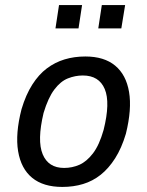

<svg xmlns="http://www.w3.org/2000/svg" viewBox="-20 -729 582 758"><path d="M226 9Q151 9 107 -27Q63 -63 51.5 -132Q40 -201 65 -298Q82 -355 107.5 -395Q133 -435 165 -459Q197 -483 235 -494.5Q273 -506 317 -506Q391 -506 434.5 -470Q478 -434 489.5 -366Q501 -298 477 -201Q460 -144 434.5 -104Q409 -64 377.5 -39Q346 -14 308 -2.5Q270 9 226 9ZM233 -66Q265 -66 293.5 -78.5Q322 -91 347 -123.5Q372 -156 389 -216Q416 -324 393.5 -377.5Q371 -431 307 -431Q277 -431 248 -419.5Q219 -408 194.5 -375.5Q170 -343 152 -283Q126 -174 148.5 -120Q171 -66 233 -66ZM368 -617 382 -709H474L459 -617ZM199 -617 213 -709H304L290 -617Z"/></svg>

Font: Nunito Sans 7pt Condensed Medium
Style: Italic
Weight: 500
Width: 3
Italic angle: -9°
Designer: Vernon Adams
Foundry: Vernon Adams
Version: Version 3.101;gftools[0.9.27]